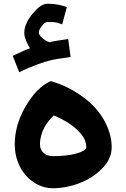

<svg xmlns="http://www.w3.org/2000/svg" viewBox="-20 -997 672 1028"><path d="M442 -208C442 -201 438 -196 427 -190C402 -176 363 -167 327 -164C306 -162 284 -161 263 -161C225 -161 194 -185 194 -223C194 -291 231 -345 268 -379C315 -360 359 -334 392 -303C417 -280 442 -250 442 -208ZM59 -223C59 -152 85 -95 120 -56C152 -21 201 11 263 11C288 11 314 8 339 3C418 -13 484 -49 530 -98C555 -124 578 -162 578 -208C578 -235 574 -261 566 -287C530 -403 440 -479 338 -530C310 -544 281 -554 252 -563C211 -545 176 -512 150 -477C103 -413 59 -330 59 -223ZM244 -771C230 -776 215 -785 205 -795C198 -802 188 -811 188 -822C188 -837 197 -850 205 -859C212 -868 221 -879 235 -879H260C280 -879 296 -872 313 -867L338 -959C306 -970 278 -977 235 -977C200 -977 173 -945 154 -923C134 -900 110 -860 110 -822C110 -809 113 -795 119 -781C125 -767 131 -752 141 -739C109 -727 81 -713 48 -698L83 -610C119 -628 152 -642 180 -652C208 -662 232 -670 254 -675C292 -684 323 -685 358 -692L345 -788C309 -782 278 -779 244 -771Z"/></svg>

Font: Iranian Sans Web
Style: Bold
Weight: 700
Designer: Hooman Mehr, Hadi Navid in Neviseh Pardaz Co. Ltd. (http://nevisa.com)
Foundry: http://font-store.ir
Version: 5.0.2 build 3/9/1393